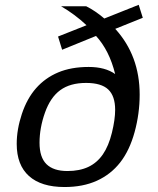

<svg xmlns="http://www.w3.org/2000/svg" viewBox="-20 -750 640 780"><path d="M340.3 -478Q407.2 -478 447.8 -449.2Q424.3 -544.9 370.1 -604L232.4 -547.9L215.8 -601.6L331.5 -647.5Q284.2 -691.9 228 -724.6H330.1Q366.7 -706.5 403.8 -674.8L543.5 -730.5L560.1 -677.7L448.2 -632.8Q547.4 -523.9 547.4 -365.7Q547.4 -288.6 526.9 -213.6Q506.3 -138.7 468.3 -90.1Q430.2 -41.5 373.8 -15.9Q317.4 9.8 242.2 9.8Q147.5 9.8 97.7 -34.9Q47.9 -79.6 47.9 -165.5Q47.9 -224.1 68.8 -287.1Q89.8 -350.1 126.7 -391.8Q163.6 -433.6 216.3 -455.8Q269 -478 340.3 -478ZM447.8 -303.7Q447.8 -359.9 419.7 -386.5Q391.6 -413.1 329.6 -413.1Q265.1 -413.1 224.9 -383.8Q184.6 -354.5 162.6 -292.2Q140.6 -230 140.6 -169.9Q140.6 -110.8 168.9 -83Q197.3 -55.2 253.9 -55.2Q303.2 -55.2 338.6 -71.8Q374 -88.4 397.7 -122.6Q421.4 -156.7 434.6 -210.7Q447.8 -264.6 447.8 -303.7Z"/></svg>

Font: Liberation Mono
Style: Italic
Weight: 400
Italic angle: -12°
Monospace: yes
Designer: Steve Matteson
Foundry: Ascender Corporation
Version: Version 2.1.5